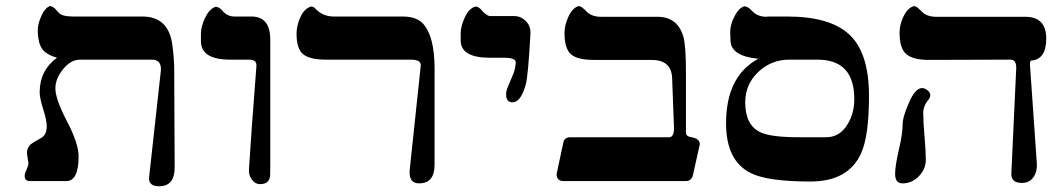

<svg xmlns="http://www.w3.org/2000/svg" viewBox="-20 -613 3587 650"><path d="M524.4 -372.1Q528.3 -411.6 492.7 -411.1H251.5Q219.7 -411.1 193.6 -378.9Q167.5 -346.7 167.5 -313.5Q167.5 -277.8 206.8 -202.4Q246.1 -127 246.1 -84Q246.1 0 204.6 0H81.1Q63.5 0 63.5 -17.6Q63.5 -25.4 69.8 -38.8Q76.2 -52.2 76.2 -58.6Q76.2 -64.9 73.7 -77.6Q71.3 -90.3 71.3 -96.7Q71.3 -110.8 82.5 -123Q87.4 -127.9 119.1 -146Q138.2 -156.2 138.2 -185.5Q138.2 -206.1 126.2 -243.4Q114.3 -280.8 114.3 -300.8Q114.3 -374.5 172.9 -417.5Q137.2 -427.7 123.3 -446.8Q109.4 -465.8 107.9 -503.9Q106.4 -527.8 118.2 -554.7Q130.9 -586.4 149.9 -592.8Q164.1 -588.9 171.4 -577.6L177.7 -571.3Q188 -557.1 227.1 -557.1H461.9Q550.8 -557.1 563.5 -460.9Q569.8 -414.1 569.8 -374.5L571.3 -45.9Q571.3 17.6 519 17.6Q481 17.6 484.9 -14.2Z M848.1 -389.6Q849.6 -411.1 823.7 -411.1H759.3Q660.2 -411.1 660.2 -473.6V-499Q660.2 -522.9 674.1 -552.2Q688 -581.5 707 -588.9Q719.7 -593.8 737.8 -571.3Q752.9 -557.1 772.9 -557.1H831.5Q895 -557.1 895 -478.5V-55.7Q895 -16.1 893.6 -12.7Q888.7 10.3 860.8 10.3Q843.3 10.3 832.3 -5.6Q821.3 -21.5 822.8 -39.6Q829.1 -144.5 848.1 -389.6Z M1404.3 -389.6Q1406.7 -411.1 1371.1 -411.1H1083Q1029.8 -411.1 1006.8 -429Q983.9 -446.8 983.9 -499Q983.9 -525.9 996.6 -554.2Q1009.3 -582.5 1030.8 -590.3Q1038.6 -592.8 1045.9 -585.4L1049.8 -581.5Q1073.7 -557.6 1108.4 -557.1H1343.3Q1391.6 -557.1 1414.1 -530.8Q1450.7 -487.8 1451.2 -383.3V-55.7Q1451.2 7.8 1398.9 7.8Q1362.3 7.8 1367.2 -39.6Z M1700.7 -322.3 1717.3 -361.8Q1725.1 -380.9 1726.1 -402.3Q1726.1 -417.5 1685.5 -417.5H1638.7Q1541 -417.5 1539.6 -474.6V-500Q1539.6 -523.9 1553.5 -554Q1567.4 -584 1587.9 -590.3Q1596.7 -592.8 1609.4 -580.1Q1610.8 -577.6 1617.2 -571.3Q1631.3 -558.6 1638.7 -558.6H1719.7Q1743.7 -558.6 1760.3 -541.5Q1776.9 -524.4 1775.9 -500Q1768.1 -357.9 1760.3 -328.6Q1743.7 -266.6 1714.8 -266.6Q1693.4 -266.6 1693.4 -293.5Q1692.9 -304.7 1700.7 -322.3Z M2302.2 0H1888.2Q1864.3 0 1864.3 -23.9L1887.2 -130.9Q1891.1 -148.4 1911.1 -148.4H2245.1Q2262.7 -148.4 2261.7 -182.6L2255.4 -349.1Q2252.9 -410.2 2185.5 -410.2H1989.7Q1935.1 -410.2 1913.1 -429.2Q1891.1 -448.2 1891.1 -501.5Q1891.1 -526.9 1903.8 -555.4Q1916.5 -584 1936.5 -591.8Q1945.3 -594.2 1958 -581.5Q1960.4 -580.1 1965.8 -573.7Q1983.4 -556.2 2014.2 -556.2H2205.6Q2273.9 -556.2 2293.5 -488.8Q2302.2 -457 2302.2 -369.6V-165Q2302.2 -152.3 2314.9 -149.9L2321.3 -148.4Q2349.1 -143.6 2349.1 -124.5L2326.2 -21.5Q2321.3 0 2302.2 0Z M2438 -195.3Q2438 -355.5 2547.4 -414.1Q2455.1 -422.9 2453.1 -474.6L2452.1 -501.5Q2451.2 -530.3 2469.7 -563.5Q2482.4 -586.4 2500 -591.8Q2511.7 -590.3 2520.5 -581.5L2528.3 -573.7Q2545.9 -556.2 2575.2 -556.2L2579.1 -557.1H2610.8H2645Q2791 -557.1 2856.4 -495.1Q2921.9 -433.1 2921.9 -288.1Q2921.9 -152.3 2895 -93.8Q2852.1 1.5 2723.6 1.5Q2579.1 1.5 2522 -26.9Q2438 -68.4 2438 -195.3ZM2502.9 -266.6Q2502.9 -189 2554.7 -165Q2590.3 -148.4 2684.1 -148.4H2776.9Q2822.8 -148.4 2849.1 -191.9Q2872.1 -228.5 2872.1 -277.8Q2872.1 -411.1 2747.6 -411.1H2652.3Q2591.3 -411.1 2547.1 -369.4Q2502.9 -327.6 2502.9 -266.6Z M3490.2 -58.6Q3491.7 -31.7 3478.3 -12.7Q3464.8 6.3 3439.5 6.3Q3402.8 6.3 3403.8 -25.4L3420.4 -383.3Q3420.4 -396 3416 -403.6Q3411.6 -411.1 3399.9 -411.1L3124.5 -410.2Q3071.3 -410.2 3048.3 -429.7Q3025.4 -449.2 3025.4 -501.5Q3025.4 -528.3 3037.1 -553.7Q3051.3 -585.4 3072.3 -591.8Q3080.1 -594.2 3092.8 -581.5L3100.6 -573.7Q3118.2 -556.2 3148.4 -556.2H3450.7Q3522 -556.2 3522 -482.4Q3522 -411.1 3469.7 -407.7Q3465.8 -403.8 3467.3 -387.2ZM3105.5 -230Q3105.5 -203.1 3109.9 -151.1Q3114.3 -99.1 3114.3 -72.3Q3114.3 -40.5 3090.8 -16.4Q3067.4 7.8 3035.6 7.8Q3010.3 7.8 3010.3 -23.9Q3010.3 -50.8 3022.9 -105.5Q3035.6 -160.2 3035.6 -188.7Q3035.6 -217.3 3056.2 -262.7Q3077.6 -314.9 3101.6 -314.9Q3110.4 -314.9 3119.9 -307.4Q3129.4 -299.8 3129.4 -290.5Q3129.4 -284.2 3124.5 -276.9Q3105.5 -255.4 3105.5 -230Z"/></svg>

Font: Accordance
Style: Bold
Weight: 700
Version: Version 1.2 (build January 31, 2020) Miklal Software Solutio